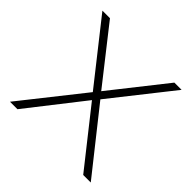

<svg xmlns="http://www.w3.org/2000/svg" viewBox="-145 -670 799 799"><g transform="rotate(45 255.0 -270.0)"><path d="M18 0 233.5 -272 22 -540H66.5L255.5 -299.5L445.5 -540H488L277 -273L493.5 0H449L254.5 -246L62 0Z"/></g></svg>

Font: Encode Sans SmExp Th
Style: Regular
Weight: 100
Width: 6
Designer: Multiple Designers
Foundry: Impallari Type
Version: Version 3.002; ttfautohint (v1.8.3) -l 8 -r 50 -G 200 -x 14 